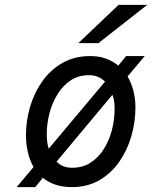

<svg xmlns="http://www.w3.org/2000/svg" viewBox="-20 -752 621 784"><path d="M48 12 117 -70Q101.5 -97 93.8 -130.2Q86 -163.5 86 -200Q86 -258.5 102.8 -315.8Q119.5 -373 152.8 -420Q186 -467 235 -495Q284 -523 348 -523Q385 -523 413.2 -512.5Q441.5 -502 463 -484L495 -523H571L501 -440Q533 -383.5 533 -313Q533 -254 516.5 -196.5Q500 -139 467.2 -91.8Q434.5 -44.5 385.8 -16.2Q337 12 273 12Q235.5 12 206.2 2Q177 -8 155 -26L124 12ZM275 -67Q318 -67 350.5 -88.2Q383 -109.5 404.8 -144.8Q426.5 -180 437.2 -222.2Q448 -264.5 448 -307Q448 -322 446.2 -336.8Q444.5 -351.5 439 -365L211 -92Q222.5 -80 238.2 -73.5Q254 -67 275 -67ZM179 -145 409 -419Q396.5 -431 380.2 -438Q364 -445 343 -445Q300.5 -445 268.5 -423.8Q236.5 -402.5 214.8 -367.2Q193 -332 182 -289.5Q171 -247 171 -205Q171 -189.5 172.8 -174Q174.5 -158.5 179 -145ZM300 -576 464 -732H581L382 -576Z"/></svg>

Font: Overpass
Style: Italic
Weight: 400
Italic angle: -10°
Designer: Delve Withrington, Dave Bailey, Thomas Jockin
Foundry: Delve Fonts LLC
Version: Version 4.000